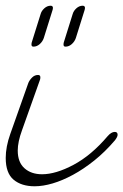

<svg xmlns="http://www.w3.org/2000/svg" viewBox="-41 -642 431 671"><path d="M335 -166Q348 -181 360 -181Q370 -181 370 -171Q370 -164 361 -152Q326 -111 288.5 -81Q251 -51 214 -31Q177 -11 143 -1Q109 9 80 9Q34 9 6.5 -14Q-21 -37 -21 -90Q-21 -129 -5 -174L58 -352Q62 -362 71 -371Q80 -380 92 -380Q100 -380 100 -372Q100 -367 99 -364L36 -187Q21 -146 21 -116Q21 -75 44.5 -54Q68 -33 106 -33Q154 -33 216 -66Q278 -99 335 -166ZM213 -593Q216 -604 226 -613Q236 -622 248 -622Q256 -622 256 -614Q256 -612 255.5 -611Q255 -610 255 -608L224 -509Q220 -497 210 -488Q200 -479 188 -479Q181 -479 181 -486Q181 -491 182 -494ZM101 -593Q104 -604 114 -613Q124 -622 136 -622Q144 -622 144 -614Q144 -612 143.5 -611Q143 -610 143 -608L112 -509Q108 -497 98 -488Q88 -479 76 -479Q69 -479 69 -486Q69 -491 70 -494Z"/></svg>

Font: Discipuli Britannica
Style: Regular
Weight: 400
Designer: Peter Wiegel
Foundry: Peter Wiegel
Version: Version 0.001 2009